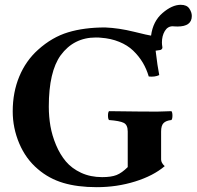

<svg xmlns="http://www.w3.org/2000/svg" viewBox="-20 -773 822 803"><path d="M735.8 -752.9Q761.2 -752.9 771.7 -737.3Q782.2 -721.7 782.2 -706.1Q782.2 -662.1 722.2 -662.1Q716.3 -662.1 709.5 -662.6Q702.6 -663.1 702.1 -663.1Q681.2 -663.1 669.2 -643.1Q657.2 -623 657.2 -595.2Q657.2 -586.9 659.2 -575.2Q659.7 -571.3 657 -568.1Q654.3 -564.9 650.9 -564Q647.5 -563.5 640.9 -562.5Q634.3 -561.5 630.9 -561Q638.7 -494.6 646 -459Q627.4 -450.2 602.1 -453.1Q592.8 -484.9 576.7 -511.7Q560.5 -538.6 536.9 -561.3Q513.2 -584 478.5 -598.1Q443.8 -612.3 401.9 -615.2Q395 -616.2 380.9 -616.2Q288.6 -616.2 233.9 -542Q184.1 -473.1 184.1 -327.1Q184.1 -285.6 190.9 -245.8Q197.8 -206.1 214.4 -166.5Q231 -127 255.6 -97.7Q280.3 -68.4 319.3 -50.3Q358.4 -32.2 407.2 -32.2Q445.3 -32.2 467.5 -41Q489.7 -49.8 514.2 -74.2V-223.1Q514.2 -251 497.3 -259.3Q480.5 -267.6 436 -271Q431.6 -275.4 431.6 -289.6Q431.6 -303.7 436 -308.1Q569.8 -306.2 636.2 -306.2Q646.5 -306.6 667.2 -307.1Q688 -307.6 696.8 -308.1Q701.2 -303.7 701.2 -289.6Q701.2 -275.4 696.8 -271Q674.3 -268.6 664.1 -258.3Q653.8 -248 653.8 -223.1V-106Q653.8 -91.8 668.9 -78.1Q621.1 -37.6 544.9 -13.9Q468.8 9.8 384.8 9.8Q304.2 9.8 244.4 -8.1Q184.6 -25.9 138.2 -65.9Q87.9 -108.4 60.5 -173.1Q33.2 -237.8 33.2 -307.1Q33.2 -387.2 60.8 -453.4Q88.4 -519.5 139.2 -564.9Q197.8 -617.7 264.9 -637.9Q332 -658.2 419.9 -658.2Q477.1 -655.8 539.6 -640.4Q602.1 -625 611.8 -624Q619.6 -684.1 659.7 -718.5Q699.7 -752.9 735.8 -752.9Z"/></svg>

Font: Common Serif
Style: Bold
Weight: 700
Designer: Philipp H. Poll, Khaled Hosny
Foundry: Stefan Peev, Context Ltd.
Version: Version 1.026